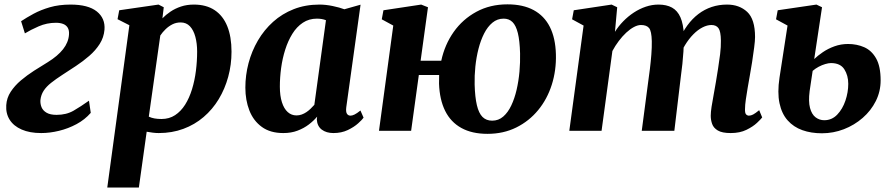

<svg xmlns="http://www.w3.org/2000/svg" viewBox="-20 -586 4002 860"><path d="M164.5 10Q113 10 77 -5.8Q41 -21.5 23.2 -49.8Q5.5 -78 8 -115Q10 -147.5 28 -175Q46 -202.5 73.5 -225.8Q101 -249 132.5 -269.2Q164 -289.5 194 -307.5Q238.5 -335 262.5 -365.5Q286.5 -396 289 -430.5Q290.5 -450 283.5 -461.8Q276.5 -473.5 262.8 -478.8Q249 -484 230.5 -484Q190 -484 153.2 -468Q116.5 -452 91.5 -436.5L74.5 -491Q98.5 -507 130.2 -524.2Q162 -541.5 203.2 -553.5Q244.5 -565.5 296 -565.5Q375 -565.5 413.5 -534.8Q452 -504 448 -453Q445 -418 426.5 -389Q408 -360 380 -335.8Q352 -311.5 320.2 -290.5Q288.5 -269.5 259 -250.5Q230.5 -232 209 -215Q187.5 -198 175.5 -179.5Q163.5 -161 161 -137.5Q160 -120.5 166.2 -105.5Q172.5 -90.5 188.8 -81Q205 -71.5 233.5 -71.5Q277 -71.5 309.5 -90.2Q342 -109 378.5 -135L386.5 -80.5Q360 -50 322.8 -30Q285.5 -10 244.2 0Q203 10 164.5 10Z M460.5 254 559.5 -473 506.5 -500 514 -540 690 -565.5 713.5 -553.5 707.5 -504Q723 -520 743.8 -534Q764.5 -548 790.8 -556.8Q817 -565.5 848.5 -565.5Q904 -565.5 941.5 -540.5Q979 -515.5 998 -468.5Q1017 -421.5 1017 -354.5Q1017 -296 1002.2 -242Q987.5 -188 959.8 -142Q932 -96 892 -61.8Q852 -27.5 801.2 -8.8Q750.5 10 691 10Q678 10 664.2 8.2Q650.5 6.5 637 4L602 254ZM646.5 -63.5Q658 -58 672 -55.5Q686 -53 703.5 -53Q738 -53 764.2 -70.2Q790.5 -87.5 809.2 -117.2Q828 -147 840 -186Q852 -225 857.5 -268.5Q863 -312 863 -355Q863 -391.5 855 -421.2Q847 -451 830.8 -468.2Q814.5 -485.5 789 -485.5Q769 -485.5 752.2 -477Q735.5 -468.5 721.8 -455.2Q708 -442 698 -427Z M1531 -105.5Q1528.5 -85 1534 -76.5Q1539.5 -68 1550 -68Q1557.5 -68 1568 -73Q1578.5 -78 1594.5 -91L1608.5 -59Q1603 -50.5 1584.5 -33.8Q1566 -17 1537.8 -3.5Q1509.5 10 1473.5 10Q1442 10 1421.5 -5.2Q1401 -20.5 1399 -50.5L1400.5 -63.5Q1385 -45 1363 -28.2Q1341 -11.5 1312.8 -0.8Q1284.5 10 1249 10Q1190.5 10 1152.8 -17.5Q1115 -45 1097 -91.2Q1079 -137.5 1079 -193.5Q1079 -249 1093.2 -303Q1107.5 -357 1135.2 -404.5Q1163 -452 1203.2 -488.2Q1243.5 -524.5 1295.8 -545Q1348 -565.5 1411 -565.5Q1439 -565.5 1470.2 -559Q1501.5 -552.5 1522.5 -544.5L1595 -565ZM1440 -495.5Q1431 -499 1420.8 -500.8Q1410.5 -502.5 1399.5 -502.5Q1364 -502.5 1336.5 -484.2Q1309 -466 1289.5 -434.5Q1270 -403 1257.5 -363.5Q1245 -324 1239.2 -281.2Q1233.5 -238.5 1233.5 -198Q1233.5 -157 1242.8 -128Q1252 -99 1268.8 -84Q1285.5 -69 1308 -69Q1320 -69 1331.2 -73Q1342.5 -77 1352.5 -83.8Q1362.5 -90.5 1371.2 -99Q1380 -107.5 1388 -116.5Z M1864 -314H1956.5Q1972 -386 2012.2 -443Q2052.5 -500 2113.8 -533.2Q2175 -566.5 2253 -566.5Q2322.5 -566.5 2370.2 -540.8Q2418 -515 2443 -465.2Q2468 -415.5 2470 -343Q2472 -271 2451.5 -206.5Q2431 -142 2390.5 -92.8Q2350 -43.5 2292.5 -15Q2235 13.5 2163.5 13.5Q2094 13.5 2046.5 -12.8Q1999 -39 1974 -89.2Q1949 -139.5 1946.5 -211.5Q1946.5 -221 1946.8 -231Q1947 -241 1947 -250H1856L1821.5 0H1677.5L1741.5 -471.5L1690 -499.5L1697.5 -540L1866.5 -565.5L1897 -553.5ZM2236 -502.5Q2207.5 -502.5 2185.8 -484.5Q2164 -466.5 2148.5 -436Q2133 -405.5 2123.2 -367.2Q2113.5 -329 2109.2 -287.8Q2105 -246.5 2106 -207.5Q2107.5 -151 2116 -115Q2124.5 -79 2141.2 -62.2Q2158 -45.5 2184.5 -45.5Q2213 -45.5 2234.2 -64Q2255.5 -82.5 2270.2 -113.8Q2285 -145 2294 -184Q2303 -223 2306.8 -265.2Q2310.5 -307.5 2309.5 -347Q2308 -404 2299.5 -438Q2291 -472 2275.5 -487.2Q2260 -502.5 2236 -502.5Z M2744.5 -553.5 2734.5 -443.5Q2750 -468.5 2771.8 -490.8Q2793.5 -513 2819 -529.8Q2844.5 -546.5 2872.5 -556Q2900.5 -565.5 2929.5 -565.5Q2965.5 -565.5 2990 -552Q3014.5 -538.5 3027.8 -508.5Q3041 -478.5 3043.5 -428.5Q3043.5 -420.5 3043.5 -412Q3043.5 -403.5 3042.8 -394.2Q3042 -385 3041 -375.5L3021 -404Q3037 -442.5 3059 -472.5Q3081 -502.5 3108.2 -523.2Q3135.5 -544 3167.8 -554.8Q3200 -565.5 3236.5 -565.5Q3291.5 -565.5 3326.8 -532.8Q3362 -500 3362 -420Q3362 -403.5 3358 -372.8Q3354 -342 3348.8 -308Q3343.5 -274 3338.5 -247Q3334 -221.5 3329.2 -194Q3324.5 -166.5 3320.8 -141Q3317 -115.5 3317 -97Q3316.5 -79 3322 -73.5Q3327.5 -68 3334.5 -68Q3343.5 -68 3353.5 -73.2Q3363.5 -78.5 3380.5 -92.5L3394 -60Q3388.5 -52.5 3370.8 -35.8Q3353 -19 3323.5 -4.5Q3294 10 3253 10Q3214.5 10 3195.2 -1.5Q3176 -13 3169.8 -30.8Q3163.5 -48.5 3163.5 -67.5Q3163.5 -83 3167.2 -107.8Q3171 -132.5 3176.5 -161.2Q3182 -190 3186.5 -218Q3191 -245 3196.2 -277.8Q3201.5 -310.5 3205.5 -343.2Q3209.5 -376 3209 -404Q3208.5 -445.5 3198.2 -459.8Q3188 -474 3166.5 -474Q3147.5 -474 3126.5 -463.2Q3105.5 -452.5 3085.5 -432.2Q3065.5 -412 3048.5 -384.2Q3031.5 -356.5 3021 -322.5L3043.5 -405.5Q3043 -382.5 3041.2 -355Q3039.5 -327.5 3036.5 -299.5Q3033.5 -271.5 3030 -246.5L3000.5 0H2854.5L2883 -217Q2887 -245 2891 -277.2Q2895 -309.5 2897.5 -341.8Q2900 -374 2899.5 -401.5Q2898.5 -447 2887.2 -460.5Q2876 -474 2851 -474Q2836.5 -474 2819.5 -465Q2802.5 -456 2785 -439.8Q2767.5 -423.5 2751.5 -402.2Q2735.5 -381 2723 -357.5L2674.5 0H2530L2594 -471.5L2542.5 -499.5L2550 -540L2719.5 -565.5Z M3661.5 11Q3613 11 3573.8 -3Q3534.5 -17 3508 -46.8Q3481.5 -76.5 3471.5 -123.8Q3461.5 -171 3471.5 -238L3507.5 -471.5L3456 -499.5L3463.5 -540L3637 -565.5L3662 -553.5L3627 -321.5Q3642.5 -336.5 3665.5 -352.2Q3688.5 -368 3717.5 -378.5Q3746.5 -389 3778.5 -389Q3818 -389 3851 -374.5Q3884 -360 3904.2 -324.5Q3924.5 -289 3924.5 -226Q3924.5 -176.5 3903 -133.5Q3881.5 -90.5 3844.2 -58Q3807 -25.5 3759.8 -7.2Q3712.5 11 3661.5 11ZM3672 -47.5Q3706 -47.5 3730 -72.5Q3754 -97.5 3766.8 -135.2Q3779.5 -173 3779.5 -210.5Q3779.5 -248 3761.8 -275.8Q3744 -303.5 3702 -303.5Q3691.5 -303.5 3676.8 -299.2Q3662 -295 3647 -287Q3632 -279 3620 -268.5Q3616.5 -246 3613.2 -223.2Q3610 -200.5 3606.5 -178Q3600.5 -131.5 3608.2 -102.5Q3616 -73.5 3633.2 -60.5Q3650.5 -47.5 3672 -47.5Z"/></svg>

Font: Merriweather 24pt ExtraBold
Style: Italic
Weight: 800
Italic angle: -7.8°
Version: Version 2.101